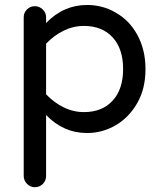

<svg xmlns="http://www.w3.org/2000/svg" viewBox="-20 -529 656 779"><path d="M76.2 184.6V-459Q76.2 -477.5 89.4 -490.7Q102.5 -503.9 121.1 -503.9Q139.6 -503.9 153.3 -490.7Q167 -477.5 167 -459V-435.5Q237.3 -508.8 333 -508.8Q396.5 -508.8 448.2 -478.5Q504.9 -447.3 537.6 -386.7Q570.3 -326.2 570.3 -249Q570.3 -168.9 537.1 -111.3Q503.9 -52.7 449.7 -21Q395.5 10.7 333 10.7Q237.3 10.7 167 -62.5V184.6Q167 204.1 153.8 217.3Q140.6 230.5 121.1 230.5Q102.5 230.5 89.4 216.8Q76.2 203.1 76.2 184.6ZM479.5 -249Q479.5 -331.1 437 -377.4Q394.5 -423.8 320.3 -423.8Q277.3 -423.8 237.8 -404.3Q198.2 -384.8 167 -351.6V-146.5Q198.2 -113.3 237.8 -93.8Q277.3 -74.2 320.3 -74.2Q394.5 -74.2 437 -120.6Q479.5 -167 479.5 -249Z"/></svg>

Font: FakePearl
Style: Regular
Weight: 400
Version: Version 1.2